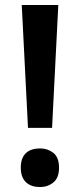

<svg xmlns="http://www.w3.org/2000/svg" viewBox="-20 -734 320 767"><path d="M212.9 -713.9H66.9L91.8 -223.1H188ZM63 -64C63 -9.3 95.7 13.2 140.1 13.2C160.2 13.2 177.7 7.3 192.9 -4.9C208 -17.1 215.8 -36.6 215.8 -64C215.8 -91.8 208 -111.8 192.9 -123.5C177.7 -135.3 160.2 -141.1 140.1 -141.1C95.7 -141.1 63 -120.1 63 -64Z"/></svg>

Font: Noto Reveo Sans
Style: Regular
Weight: 600
Designer: Monotype Design Team
Foundry: Monotype Imaging Inc.
Version: Version 2.007